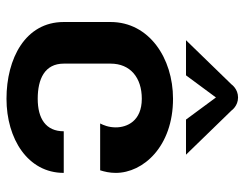

<svg xmlns="http://www.w3.org/2000/svg" viewBox="-104 -662 782 615"><g transform="rotate(90 287.5 -354.0)"><path d="M291.7 -654.2 362.5 -558.3H475L333.3 -704.2C333.3 -704.2 319.2 -725 291.7 -725C264.2 -725 250 -704.2 250 -704.2L108.3 -558.3H220.8ZM295.8 -516.7C165.8 -516.7 50 -440 50 -316.7V-166.7C50 -43.3 167.5 16.7 295.8 16.7C424.2 16.7 533.3 -51.7 533.3 -166.7H400C400 -109.2 359.2 -83.3 295.8 -83.3C232.5 -83.3 183.3 -105.8 183.3 -166.7V-316.7C183.3 -380 228.3 -416.7 295.8 -416.7C367.5 -416.7 387.5 -369.2 387.5 -333.3C387.5 -310 380 -293.3 375 -283.3H525C529.2 -296.7 533.3 -313.3 533.3 -333.3C533.3 -420.8 449.2 -516.7 295.8 -516.7Z"/></g></svg>

Font: BoonHome
Style: Bold
Weight: 700
Designer: Sungsit Sawaiwan
Foundry: Sungsit Sawaiwan
Version: Version 0.2